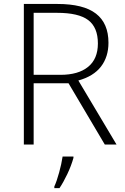

<svg xmlns="http://www.w3.org/2000/svg" viewBox="-20 -734 634 975"><path d="M255.9 212.9Q268.1 186.5 280.3 142.1Q292.5 97.7 297.9 61H353V67.9Q341.8 107.9 322 149.7Q302.2 191.4 282.2 221.2H255.9ZM150.9 -311V0H101.1V-713.9H271Q403.8 -713.9 467.3 -664.8Q530.8 -615.7 530.8 -517.1Q530.8 -445.3 492.9 -396Q455.1 -346.7 377.9 -325.2L571.8 0H512.2L328.1 -311ZM150.9 -354H287.1Q377.4 -354 427.2 -394.3Q477.1 -434.6 477.1 -513.2Q477.1 -594.7 428.2 -631.8Q379.4 -668.9 269 -668.9H150.9Z"/></svg>

Font: Zoram GWebM Light
Style: Regular
Weight: 300
Foundry: Ascender Corporation
Version: Version 1.000